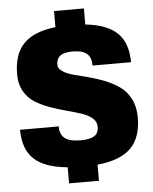

<svg xmlns="http://www.w3.org/2000/svg" viewBox="-60 -849 795 999"><g transform="rotate(-5 338.0 -350.0)"><path d="M416 100H260V16Q140 5 85 -47Q30 -99 30 -200H232Q232 -157 257.5 -137.5Q283 -118 338 -118Q388 -118 411 -132.5Q434 -147 434 -180Q434 -207 412.5 -225.5Q391 -244 356 -255.5Q321 -267 279 -278Q237 -289 195 -304Q153 -319 118 -340.5Q83 -362 61.5 -399.5Q40 -437 40 -488Q40 -593 93 -648Q146 -703 260 -716V-800H416V-716Q530 -704 583 -652Q636 -600 636 -500H435Q435 -543 412 -562.5Q389 -582 338 -582Q294 -582 273.5 -567Q253 -552 253 -520Q253 -500 274.5 -485.5Q296 -471 331 -461.5Q366 -452 408 -441.5Q450 -431 491.5 -414.5Q533 -398 568 -374Q603 -350 624.5 -308.5Q646 -267 646 -212Q646 -106 591 -51Q536 4 416 16Z"/></g></svg>

Font: Fivo Sans Black
Style: Regular
Weight: 900
Designer: Alexander Slobzheninov
Foundry: Alexander Slobzheninov
Version: 1.0